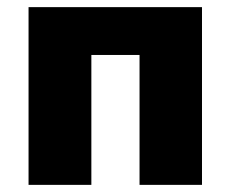

<svg xmlns="http://www.w3.org/2000/svg" viewBox="-20 -518 647 538"><path d="M60 0V-498H546V0H371V-364H236V0Z"/></svg>

Font: Nunito Sans 10pt SemiCondensed Black
Style: Regular
Weight: 900
Width: 4
Designer: Vernon Adams
Foundry: Vernon Adams
Version: Version 3.101;gftools[0.9.27]